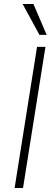

<svg xmlns="http://www.w3.org/2000/svg" viewBox="-20 -939 265 959"><path d="M53 0 165 -705H207L95 0ZM177 -765 93 -919H147L213 -765Z"/></svg>

Font: Nunito Sans 10pt Condensed ExtraLight
Style: Italic
Weight: 250
Width: 3
Italic angle: -9°
Designer: Vernon Adams
Foundry: Vernon Adams
Version: Version 3.101;gftools[0.9.27]